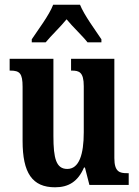

<svg xmlns="http://www.w3.org/2000/svg" viewBox="-20 -786 589 816"><path d="M115 -619V-606H174C197 -634 237 -672 263 -704C287 -674 334 -630 352 -606H411V-619C386 -657 338 -721 320 -766H206C189 -721 140 -657 115 -619ZM214 10C271 10 311 -14 337 -74H341L360 0H527V-50H520C489 -50 466 -55 466 -114V-536H282V-486H285C316 -486 336 -480 336 -420V-224C336 -129 316 -68 266 -68C219 -68 207 -112 207 -208V-536H21V-486H24C64 -486 76 -474 76 -417V-187C76 -51 117 10 214 10Z"/></svg>

Font: Noto Serif Khmer ExtraCondensed
Style: Bold
Weight: 700
Width: 2
Designer: Danh Hong and the Monotype Design Team
Foundry: Monotype Imaging Inc.
Version: Version 2.004